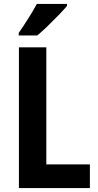

<svg xmlns="http://www.w3.org/2000/svg" viewBox="-20 -1005 497 974"><path d="M76 -51V-765H215V-171H436V-51ZM320 -975Q305 -957 278.5 -929.5Q252 -902 222.5 -873.5Q193 -845 169 -825H75V-838Q100 -874 124.5 -913Q149 -952 167 -985H320Z"/></svg>

Font: Noto Sans Tamil UI Condensed
Style: Bold
Weight: 700
Width: 3
Designer: Jelle Bosma - Monotype Design Team
Foundry: Monotype Imaging Inc.
Version: Version 2.004; ttfautohint (v1.8.4.7-5d5b)